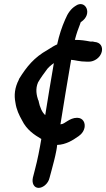

<svg xmlns="http://www.w3.org/2000/svg" viewBox="-20 -680 517 934"><path d="M72 -293C51 -253 48 -216 55 -181C60 -146 73 -120 87 -95C110 -48 147 -24 181 -4C173 44 163 96 150 145L140 184C134 211 145 234 168 234C189 234 215 213 221 185L231 148C239 118 248 85 254 53C256 44 257 34 258 25C300 24 336 1 357 -14C360 -16 385 -30 391 -58C396 -81 385 -107 355 -107C318 -107 294 -76 278 -76L274 -75C291 -178 307 -282 326 -389C346 -388 365 -380 403 -380H413C438 -380 468 -399 475 -428C481 -452 469 -474 440 -476L431 -478H429C423 -478 421 -477 419 -478C392 -483 374 -486 344 -486L345 -489C352 -516 361 -542 370 -564C370 -565 372 -572 374 -573C434 -612 395 -686 347 -651C326 -638 310 -617 297 -585C281 -549 268 -510 258 -464C246 -459 231 -450 211 -437C147 -401 111 -358 72 -295ZM165 -279C178 -302 194 -323 211 -346C212 -348 226 -362 242 -373C228 -290 213 -204 200 -120C185 -133 174 -158 168 -187L169 -189L166 -192C158 -216 151 -247 165 -279Z"/></svg>

Font: Stray Cat
Style: ExBlkCnObl
Weight: 1000
Version: Version 1.0